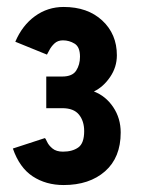

<svg xmlns="http://www.w3.org/2000/svg" viewBox="-20 -725 409 552"><path d="M163 -193Q112 -193 74 -218Q36 -243 17 -298L109 -328Q111 -327 115.5 -317Q120 -307 131 -298Q142 -289 161 -289Q188 -289 205 -301Q222 -313 222 -348Q222 -377 207 -395.5Q192 -414 159 -414H113V-505H159Q188 -505 199 -522Q210 -539 210 -562Q210 -590 194.5 -599.5Q179 -609 161 -609Q146 -609 136.5 -600Q127 -591 122 -581Q117 -571 115 -568L24 -605Q44 -652 80.5 -678.5Q117 -705 163 -705Q232 -705 274 -666Q316 -627 316 -566Q316 -532 296.5 -503.5Q277 -475 250 -462Q284 -449 305.5 -417Q327 -385 327 -344Q327 -272 282 -232.5Q237 -193 163 -193Z"/></svg>

Font: Zen Kaku Gothic Antique Black
Style: Regular
Weight: 900
Designer: Yoshimichi Ohira
Foundry: Positype
Version: Version 1.001